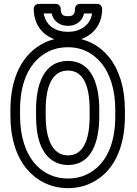

<svg xmlns="http://www.w3.org/2000/svg" viewBox="-20 -941 710 996"><path d="M578 -339C578 -181 523 -82 432 -37C402 -22 370 -15 333 -15C253 -15 195 -50 155 -99C113 -151 84 -234 84 -339V-371C84 -528 141 -629 232 -674C262 -689 295 -696 332 -696C412 -696 468 -660 508 -611C550 -558 578 -477 578 -371ZM628 -339V-371C628 -485 598 -579 547 -643C500 -702 428 -746 332 -746C288 -746 247 -737 210 -719C97 -664 34 -540 34 -371V-339C34 -225 64 -132 116 -68C164 -9 237 35 333 35C377 35 417 26 454 8C567 -47 628 -170 628 -339ZM333 -85C460 -85 495 -214 495 -339V-372C495 -498 459 -625 332 -625C205 -625 167 -498 167 -372V-339C167 -237 189 -144 261 -103C282 -91 307 -85 333 -85ZM333 -135C315 -135 299 -139 286 -147C241 -173 217 -240 217 -339V-372C217 -497 253 -575 332 -575C411 -575 445 -499 445 -372V-339C445 -213 411 -135 333 -135ZM207 -871H248C258 -828 292 -807 333 -807C375 -807 407 -831 416 -871H458C450 -825 422 -799 386 -785C370 -779 353 -776 333 -776C262 -776 217 -812 207 -871ZM333 -726C358 -726 382 -730 404 -739C462 -761 510 -812 510 -896C510 -907 500 -921 485 -921H394C383 -921 369 -911 369 -896C369 -866 358 -857 333 -857C306 -857 295 -865 295 -896C295 -907 285 -921 270 -921H180C169 -921 155 -911 155 -896C155 -788 233 -726 333 -726Z"/></svg>

Font: Asimov
Style: NarOu
Weight: 500
Designer: Google
Version: Version 2.000980; 2014